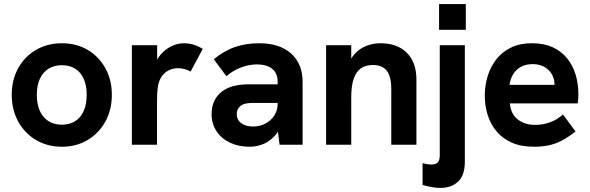

<svg xmlns="http://www.w3.org/2000/svg" viewBox="-20 -717 2924 951"><path d="M286.6 9.8Q215.2 9.8 158.9 -23.3Q102.6 -56.4 70.4 -114.7Q38.2 -172.9 38.2 -247.3Q38.2 -321.6 70.2 -379.4Q102.2 -437.2 158.5 -470Q214.8 -502.8 286.6 -502.8Q358.4 -502.8 414 -470.1Q469.6 -437.3 501.8 -379.4Q534 -321.5 534 -247Q534 -173 501.9 -114.9Q469.8 -56.9 413.9 -23.5Q358 9.8 286.6 9.8ZM286.8 -99.4Q325.2 -99.4 352.8 -117.1Q380.4 -134.8 394.9 -168.1Q409.4 -201.4 409.4 -247.1Q409.4 -293.6 394.9 -326.3Q380.4 -359 352.8 -376.5Q325.2 -394 286.8 -394Q247.6 -394 219.8 -376.3Q192 -358.6 177.2 -326.1Q162.4 -293.6 162.4 -247.1Q162.4 -201.4 177.2 -168.1Q192 -134.8 219.8 -117.1Q247.6 -99.4 286.8 -99.4Z M633.2 0V-493H758.4V-359.2L738.8 -357.2Q742.2 -400 765.1 -432.8Q788 -465.6 821.7 -484.2Q855.4 -502.8 890 -502.8Q914.8 -502.8 937.3 -496.3Q959.8 -489.8 984.2 -474.8L924.2 -362.8Q913.4 -369.4 896 -374.3Q878.6 -379.2 861.8 -379.2Q842 -379.2 823.3 -372Q804.6 -364.8 790.1 -349.7Q775.6 -334.6 767.4 -310.4Q762.8 -296.4 760.3 -274.5Q757.8 -252.6 757.8 -211.8V0Z M1364.8 0 1355.2 -74.4V-311.4Q1355.2 -355.2 1327.6 -376.6Q1300 -398 1253 -398Q1213.6 -398 1173.2 -382.7Q1132.8 -367.4 1101.6 -339.2L1038.8 -423.6Q1090.6 -466.2 1145.1 -484.5Q1199.6 -502.8 1263.2 -502.8Q1365 -502.8 1421.9 -451.9Q1478.8 -401 1478.8 -311.4V0ZM1216.2 9.8Q1162 9.8 1119.3 -10.3Q1076.6 -30.4 1052.3 -67.2Q1028 -104 1028 -152.4Q1028 -194.6 1045.7 -225.2Q1063.4 -255.8 1092.4 -272.4Q1116.6 -287 1147.4 -293.2Q1178.2 -299.4 1212.8 -299.4H1365.6V-207.2H1230.8Q1214.8 -207.2 1199.5 -204.4Q1184.2 -201.6 1172.8 -193.4Q1163.4 -186.4 1158 -175.9Q1152.6 -165.4 1152.6 -152Q1152.6 -123.8 1174.7 -107.1Q1196.8 -90.4 1233.8 -90.4Q1267 -90.4 1294.5 -104.9Q1322 -119.4 1338.6 -144.8Q1355.2 -170.2 1355.2 -202.6L1388.4 -137.2Q1374.6 -85.4 1348.3 -52.8Q1322 -20.2 1288.1 -5.2Q1254.2 9.8 1216.2 9.8Z M1595.2 0V-493H1719.8V-381.4L1699.8 -378.6Q1712.6 -423.8 1737.8 -450.9Q1763 -478 1796.1 -490.4Q1829.2 -502.8 1864.2 -502.8Q1948.2 -502.8 1995.4 -455.3Q2042.6 -407.8 2042.6 -322V0H1918V-276Q1918 -337.8 1895.9 -366.4Q1873.8 -395 1826.8 -395Q1791.2 -395 1767.5 -378.4Q1743.8 -361.8 1731.8 -326.7Q1719.8 -291.6 1719.8 -236.4V0Z M2161.4 213.8Q2141.4 213.8 2118.1 209.7Q2094.8 205.6 2073 199V91.4Q2086 94.6 2097.1 96.3Q2108.2 98 2115.8 98Q2136.2 98 2147.2 88.7Q2158.2 79.4 2158.2 50.8V-493H2282.4V84.8Q2282.4 151.2 2249 182.5Q2215.6 213.8 2161.4 213.8ZM2154.8 -569.4V-697H2287.2V-569.4Z M2624.2 9.8Q2560.2 9.8 2514 -10.9Q2467.8 -31.6 2438.4 -67.5Q2409 -103.4 2395.1 -148.9Q2381.2 -194.4 2381.2 -243.6Q2381.2 -291.6 2394.9 -337.8Q2408.6 -384 2436.7 -421.2Q2464.8 -458.4 2509.5 -480.6Q2554.2 -502.8 2616.2 -502.8Q2673.8 -502.8 2716.8 -483.3Q2759.8 -463.8 2788.1 -429.2Q2816.4 -394.6 2830.6 -349Q2844.8 -303.4 2844.8 -251.2Q2844.8 -243.6 2844.3 -231.2Q2843.8 -218.8 2841.8 -204.8H2505.4Q2510.2 -152 2544.7 -125.2Q2579.2 -98.4 2630.6 -98.4Q2669.4 -98.4 2705 -111.5Q2740.6 -124.6 2768.6 -150.2L2830.6 -65.8Q2796.4 -38.6 2765.2 -21.9Q2734 -5.2 2700.5 2.3Q2667 9.8 2624.2 9.8ZM2722.4 -267Q2724.4 -275 2725.5 -283Q2726.6 -291 2726.6 -298.4Q2726.6 -319.4 2719 -337.7Q2711.4 -356 2697.3 -369.8Q2683.2 -383.6 2663.4 -391.5Q2643.6 -399.4 2618.8 -399.4Q2581.8 -399.4 2557.1 -384.2Q2532.4 -369 2519.6 -345.6Q2506.8 -322.2 2503.8 -296.6H2763.6Z"/></svg>

Font: Hanken Grotesk
Style: Regular
Weight: 400
Designer: Alfredo Marco Pradil
Foundry: Hanken Design Co.
Version: Version 3.013